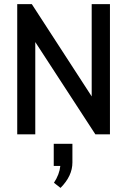

<svg xmlns="http://www.w3.org/2000/svg" viewBox="-20 -655 620 936"><path d="M445 0 152 -450V0H64V-635H135L427 -185V-635H516V0ZM242 154V46H333V137Q333 203 275 261L243 236Q270 195 274 154Z"/></svg>

Font: Gemunu Libre SemiBold
Style: Regular
Weight: 600
Designer: Puspanada Ekanayake, Sola Matas, Pathum Egodawatta, Kosala Senevirathne
Foundry: mooniak
Version: Version 1.100